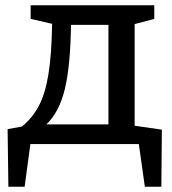

<svg xmlns="http://www.w3.org/2000/svg" viewBox="-20 -550 657 733"><path d="M12 163 9 -57 64 -67Q102 -98 127 -143.5Q152 -189 164.5 -264Q177 -339 179 -459L97 -478V-530H569V-478L494 -458V-70L598 -55L596 163H533L510 0H96L74 163ZM157 -75H394V-455H251Q249 -301 228 -212Q207 -123 157 -75Z"/></svg>

Font: Bitter Medium
Style: Regular
Weight: 500
Designer: Sol Matas, and Bitter project Authors
Foundry: Sol Matas
Version: Version 2.001